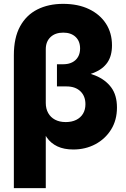

<svg xmlns="http://www.w3.org/2000/svg" viewBox="-20 -757 644 981"><path d="M50.8 204.1V-475.1Q50.8 -564 82.5 -622.1Q114.3 -680.2 170.9 -708.7Q227.5 -737.3 302.7 -737.3Q378.9 -737.3 434.8 -710.4Q490.7 -683.6 521.5 -636Q552.2 -588.4 552.2 -525.4Q552.2 -471.7 528.8 -437.7Q505.4 -403.8 460.2 -385.5Q415 -367.2 351.1 -359.4V-398.9Q415.5 -392.1 467 -371.1Q518.6 -350.1 548.1 -310.5Q577.6 -271 577.6 -207.5Q577.6 -143.1 547.6 -95Q517.6 -46.9 467 -20Q416.5 6.8 354.5 6.8Q307.1 6.8 273.4 -9Q239.7 -24.9 219.2 -54.4Q198.7 -84 190.4 -123.5L213.9 -125.5V204.1ZM315.9 -133.3Q346.7 -133.3 369.4 -144.5Q392.1 -155.8 404.3 -176.3Q416.5 -196.8 416.5 -224.6Q416.5 -266.1 390.6 -290.8Q364.7 -315.4 320.3 -315.4H271V-428.7H303.2Q329.6 -428.7 348.9 -438.5Q368.2 -448.2 378.7 -466.3Q389.2 -484.4 389.2 -509.3Q389.2 -546.9 366 -568.6Q342.8 -590.3 303.2 -590.3Q262.2 -590.3 238 -567.4Q213.9 -544.4 213.9 -505.4V-231Q213.9 -201.7 226.1 -179.7Q238.3 -157.7 261.2 -145.5Q284.2 -133.3 315.9 -133.3Z"/></svg>

Font: Inter 24pt ExtraBold
Style: Regular
Weight: 800
Designer: Rasmus Andersson
Foundry: rsms
Version: Version 4.001;git-66647c0bb